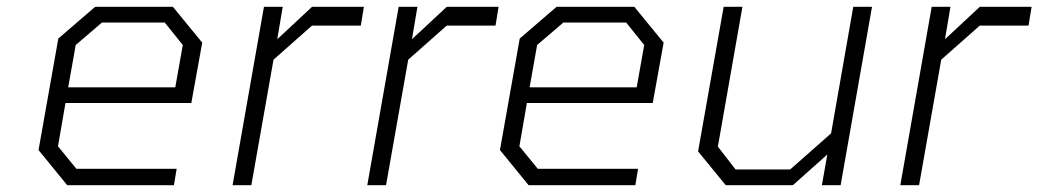

<svg xmlns="http://www.w3.org/2000/svg" viewBox="-20 -543 3045 563"><path d="M177 0 93 -103 151 -430 259 -523H487L573 -418L541 -241H172L150 -114L204 -48H498L490 0ZM180 -287H494L516 -411L463 -477H279L202 -411Z M662 0 754 -523H809L793 -428L895 -523H1047L1038 -468H895L782 -368L717 0Z M1057 0 1149 -523H1204L1188 -428L1290 -523H1442L1433 -468H1290L1177 -368L1112 0Z M1530 0 1446 -103 1504 -430 1612 -523H1840L1926 -418L1894 -241H1525L1503 -114L1557 -48H1851L1843 0ZM1533 -287H1847L1869 -411L1816 -477H1632L1555 -411Z M2108 0 2027 -99 2102 -523H2157L2085 -113L2137 -46H2297L2417 -152L2482 -523H2537L2445 0H2390L2406 -90L2305 0Z M2620 0 2712 -523H2767L2751 -428L2853 -523H3005L2996 -468H2853L2740 -368L2675 0Z"/></svg>

Font: Tomorrow Light
Style: Italic
Weight: 300
Italic angle: -10°
Designer: Tony de Marco, Monica Rizzolli
Foundry: Just in Type
Version: Version 2.002